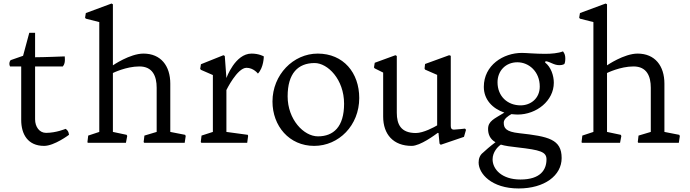

<svg xmlns="http://www.w3.org/2000/svg" viewBox="-20 -819 3957 1101"><path d="M101.6 -130.9C101.6 -49.3 139.6 17.6 232.9 17.6C291.5 17.6 375.5 -45.9 375.5 -45.9C375.5 -45.9 375.5 -68.8 356 -80.1C356 -80.1 302.2 -57.1 244.1 -57.1C205.6 -57.1 181.2 -92.3 181.2 -134.8V-438H340.3C351.1 -450.7 352.1 -465.3 352.1 -478.5C352.1 -488.3 351.1 -495.6 351.1 -495.6C351.1 -495.6 230.5 -490.7 181.2 -490.7V-630.9H147.9L112.3 -499L41 -474.1C41 -474.1 33.7 -466.8 33.7 -453.1C33.7 -448.7 34.7 -444.3 37.6 -438H101.6Z M481.4 -4.4 483.4 0H702.1L709.5 -39.1L706.1 -45.9L627.4 -62.5V-400.4C627.4 -400.4 703.1 -438 779.3 -438C855.5 -438 878.4 -381.8 878.4 -315.9V-62.5L808.1 -41.5L803.7 -4.4L807.1 0H1039.1L1044.9 -39.1L1041.5 -45.9L956.5 -62.5V-339.4C956.5 -441.4 902.3 -511.7 802.7 -511.7C725.1 -511.7 627.4 -444.3 627.4 -444.3V-794.4L619.6 -798.8L472.2 -744.1L467.8 -717.8L472.2 -711.9L549.3 -692.4V-62.5L485.8 -41.5Z M1131.3 -4.4 1134.8 0H1397.5L1402.8 -39.1L1400.9 -45.9L1278.3 -62.5V-302.7C1278.3 -302.7 1340.3 -430.2 1393.6 -430.2C1434.1 -430.2 1459 -397 1459 -397C1492.7 -432.1 1492.7 -495.6 1492.7 -495.6C1492.7 -495.6 1465.8 -511.7 1422.4 -511.7C1328.1 -511.7 1278.3 -371.6 1278.3 -371.6L1269 -498L1261.2 -502.4L1132.3 -450.7L1127.9 -424.3L1132.3 -418.5L1200.7 -388.7V-62.5L1135.7 -41.5Z M1542.5 -236.8C1542.5 -96.7 1638.2 17.6 1781.7 17.6C1922.9 17.6 2040 -100.1 2040 -256.8C2040 -401.4 1949.7 -511.7 1801.8 -511.7C1662.1 -511.7 1542.5 -390.6 1542.5 -236.8ZM1629.4 -266.6C1629.4 -397.9 1688.5 -457.5 1784.2 -457.5C1858.9 -457.5 1953.1 -364.3 1953.1 -224.1C1953.1 -90.8 1891.6 -37.1 1803.2 -37.1C1721.7 -37.1 1629.4 -133.8 1629.4 -266.6Z M2177.2 -150.4C2177.2 -48.3 2235.8 17.6 2340.8 17.6C2390.1 17.6 2473.6 -44.9 2490.2 -57.1L2494.6 -56.2L2500.5 4.4L2507.3 11.2L2640.6 -34.2L2652.3 -74.7L2646.5 -81.5C2646.5 -81.5 2595.7 -75.7 2583.5 -75.7C2568.4 -75.7 2564.9 -84 2564.9 -97.7V-499L2555.7 -502.4L2417.5 -452.1L2414.6 -425.8L2417.5 -419.9L2486.8 -389.6V-100.1C2471.7 -90.8 2408.2 -56.2 2364.7 -56.2C2278.3 -56.2 2255.4 -106.4 2255.4 -172.4V-498L2247.6 -502.4L2128.9 -459L2124.5 -432.1L2128.9 -426.8L2177.2 -402.8Z M2750 56.2C2731.4 70.3 2724.6 91.3 2724.6 112.8C2724.6 176.3 2797.9 261.7 2954.1 261.7C3102.5 261.7 3200.7 187.5 3200.7 87.4C3200.7 -20.5 3125.5 -36.6 2957.5 -55.2C2879.4 -63.5 2868.7 -85.4 2868.7 -116.2C2868.7 -137.2 2894.5 -154.8 2912.6 -164.6C2924.3 -163.6 2936.5 -162.1 2948.2 -162.1C3056.6 -162.1 3155.8 -241.2 3155.8 -344.7C3155.8 -385.3 3139.6 -434.6 3105.5 -460.9L3108.9 -468.3C3137.2 -464.4 3154.8 -445.3 3188 -445.3C3207.5 -445.3 3216.3 -452.1 3216.3 -452.1C3216.3 -452.1 3221.7 -460.9 3221.7 -481.9C3221.7 -500.5 3218.8 -510.3 3208.5 -524.4C3181.2 -513.7 3141.6 -510.3 3105.5 -510.3C3050.8 -510.3 2997.1 -515.6 2972.7 -515.6C2866.2 -515.6 2754.4 -445.3 2754.4 -320.8C2754.4 -248 2804.2 -196.3 2872.1 -173.3C2813.5 -137.2 2778.8 -125 2778.8 -79.1C2778.8 -49.3 2790 -21 2821.3 -3.4C2787.6 22 2764.6 42.5 2750 56.2ZM2965.3 -214.8C2890.6 -214.8 2833 -266.6 2833 -347.2C2833 -412.6 2879.4 -461.9 2946.8 -461.9C3013.2 -461.9 3075.2 -408.2 3075.2 -322.8C3075.2 -253.4 3022 -214.8 2965.3 -214.8ZM2804.7 94.7C2804.7 52.7 2835 21.5 2852.1 10.3C2876 17.6 2908.7 22 2949.7 26.4C3077.1 41 3113.8 51.3 3113.8 94.7C3113.8 154.3 3079.6 210.4 2964.4 210.4C2857.4 210.4 2804.7 151.4 2804.7 94.7Z M3314.9 -4.4 3316.9 0H3535.6L3543 -39.1L3539.6 -45.9L3460.9 -62.5V-400.4C3460.9 -400.4 3536.6 -438 3612.8 -438C3689 -438 3711.9 -381.8 3711.9 -315.9V-62.5L3641.6 -41.5L3637.2 -4.4L3640.6 0H3872.6L3878.4 -39.1L3875 -45.9L3790 -62.5V-339.4C3790 -441.4 3735.8 -511.7 3636.2 -511.7C3558.6 -511.7 3460.9 -444.3 3460.9 -444.3V-794.4L3453.1 -798.8L3305.7 -744.1L3301.3 -717.8L3305.7 -711.9L3382.8 -692.4V-62.5L3319.3 -41.5Z"/></svg>

Font: Trykker
Style: Regular
Weight: 400
Designer: Magnus Gaarde
Foundry: Magnus Gaarde
Version: Version 1.001